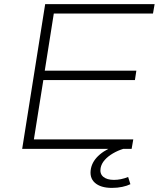

<svg xmlns="http://www.w3.org/2000/svg" viewBox="-20 -725 773 935"><path d="M88 0 200 -705H733L725 -659H242L198 -381H644L637 -335H191L145 -46H629L621 0ZM525 190Q470 190 442 165Q414 140 423 95Q431 57 466.5 27Q502 -3 566 -24L580 0Q554 8 530 22Q506 36 490 54Q474 72 470 93Q465 121 483 136Q501 151 535 151Q552 151 569 147.5Q586 144 604 137L615 172Q599 180 575.5 185Q552 190 525 190Z"/></svg>

Font: Nunito Sans 10pt Expanded ExtraLight
Style: Italic
Weight: 250
Width: 7
Italic angle: -9°
Designer: Vernon Adams
Foundry: Vernon Adams
Version: Version 3.101;gftools[0.9.27]